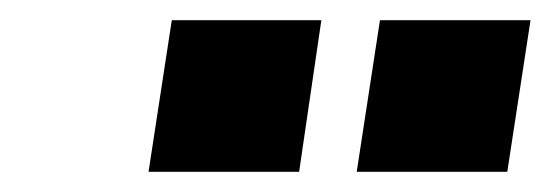

<svg xmlns="http://www.w3.org/2000/svg" viewBox="-20 -752 545 190"><path d="M333 -582 356 -732H505L482 -582ZM127 -582 150 -732H298L276 -582Z"/></svg>

Font: Nunito Sans 12pt Black
Style: Italic
Weight: 900
Italic angle: -9°
Designer: Vernon Adams
Foundry: Vernon Adams
Version: Version 3.101;gftools[0.9.27]